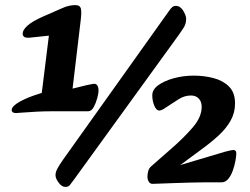

<svg xmlns="http://www.w3.org/2000/svg" viewBox="-20 -716 980 754"><path d="M26 -284Q26 -299 58 -317Q90 -335 144 -351L172 -576L96 -568Q80 -567 74.5 -571.5Q69 -576 69 -584Q69 -598 87.5 -615Q106 -632 149 -651L222 -683Q237 -690 250.5 -693Q264 -696 276 -696Q295 -696 298 -680.5Q301 -665 296 -629L265 -368L322 -382Q333 -384 339.5 -385.5Q346 -387 350 -387Q358 -387 362.5 -380Q367 -373 367 -359Q367 -350 362 -331Q357 -312 348 -295.5Q339 -279 326 -279H181Q156 -279 125 -277.5Q94 -276 70.5 -274Q47 -272 43 -272Q26 -272 26 -284ZM685 -583 270 -10Q260 3 254.5 10.5Q249 18 236 18Q223 18 210.5 1.5Q198 -15 198 -28Q198 -41.1 206.1 -55.1Q214.1 -69.2 227.2 -88.3L642.9 -671.9Q652 -685 657.5 -689Q663 -693 670 -693Q688 -693 699.5 -674Q711 -655 711 -642Q711 -623 702 -608.5Q693 -594 685 -583ZM575 -64 648 -128Q700 -173 736 -214.5Q772 -256 772 -296Q772 -317 760.5 -329Q749 -341 730 -341Q704 -341 681 -326Q658 -311 647 -304Q634 -295 623.5 -288.5Q613 -282 605 -282Q594 -282 586 -301Q578 -320 578 -342Q578 -364 601 -381Q624 -398 661.5 -408.5Q699 -419 741 -419Q781 -419 818 -409.5Q855 -400 879 -376.5Q903 -353 903 -310Q903 -273 885.5 -242Q868 -211 838 -183.5Q808 -156 768 -127L642 -34L635 -52L863 -120Q874 -123 883.5 -125Q893 -127 898 -127Q901 -127 904.5 -124Q908 -121 908 -114Q908 -103 904.5 -84Q901 -65 894 -45.5Q887 -26 876 -13Q865 0 850 0H784Q760 0 727.5 1Q695 2 663 3Q631 4 608 5Q585 6 579 6Q569 6 564 -3Q559 -12 559 -22Q559 -34 562.5 -45.5Q566 -57 575 -64Z"/></svg>

Font: Alkatra
Style: Regular
Weight: 400
Designer: Suman Bhandary
Version: Version 1.100;gftools[0.9.22]